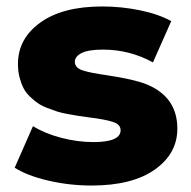

<svg xmlns="http://www.w3.org/2000/svg" viewBox="-20 -571 598 600"><path d="M266.1 8.8Q196.8 8.8 130.9 -6.6Q64.9 -22 25.9 -46.9L83 -176.8Q120.1 -153.8 171.1 -140.4Q222.2 -127 272 -127Q356.9 -127 356.9 -164.1Q356.9 -182.1 333.3 -189.9Q309.6 -197.8 258.8 -204.1Q238.3 -207 226.1 -208.7Q213.9 -210.4 192.9 -214.4Q171.9 -218.3 158.9 -222.4Q146 -226.6 127.7 -233.6Q109.4 -240.7 97.7 -249Q85.9 -257.3 73.2 -269.5Q60.5 -281.7 53.2 -296.1Q45.9 -310.5 41 -329.6Q36.1 -348.6 36.1 -371.1Q36.1 -450.2 106 -500.5Q175.8 -550.8 299.8 -550.8Q359.4 -550.8 417.5 -538.8Q475.6 -526.9 515.1 -504.9L458 -376Q385.3 -416 301.8 -416Q256.3 -416 235.1 -405.3Q213.9 -394.5 213.9 -377.9Q213.9 -359.4 237.5 -351.3Q261.2 -343.3 314 -335.9Q398.4 -323.2 436.5 -308.1Q534.2 -269 534.2 -168.9Q534.2 -90.8 463.6 -41Q393.1 8.8 266.1 8.8Z"/></svg>

Font: Montserrat ExtraBold
Style: Regular
Weight: 800
Designer: Julieta Ulanovsky
Foundry: Julieta Ulanovsky
Version: Version 9.000